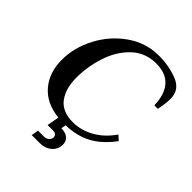

<svg xmlns="http://www.w3.org/2000/svg" viewBox="-242 -819 1164 1164"><g transform="rotate(45 340.0 -237.0)"><path d="M240 160H290Q309 160 321.5 150Q334 140 336 123Q336 110 327.5 102.5Q319 95 302 95H257L271 17Q159 5 98.5 -66Q38 -137 38 -246Q38 -350 90.5 -450.5Q143 -551 234.5 -615.5Q326 -680 438 -680Q526 -680 599 -650.5Q672 -621 672 -545Q672 -507 660 -447H630Q628 -539 585 -587Q542 -635 460 -635Q366 -635 302 -574Q238 -513 207.5 -420Q177 -327 177 -232Q177 -138 219.5 -81.5Q262 -25 353 -25Q423 -25 488.5 -62Q554 -99 601 -168L631 -141Q571 -60 501 -22Q431 16 335 19L330 50Q367 50 387 67Q407 84 407 113Q407 154 376.5 180Q346 206 302 206H232Z"/></g></svg>

Font: Philosopher
Style: Bold Italic
Weight: 700
Italic angle: -10°
Designer: Jovanny Lemonad
Foundry: Jovanny Lemonad
Version: Version 2.000